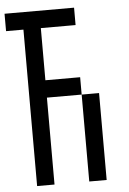

<svg xmlns="http://www.w3.org/2000/svg" viewBox="-57 -959 614 917"><g transform="rotate(-5 250.0 -500.5)"><path d="M0 -833.3V-916.7H333.3V-833.3H166.7V-583.3H333.3V-500H166.7V-83.3H83.3V-833.3ZM333.3 -83.3V-500H416.7V-83.3Z"/></g></svg>

Font: GalmuriMono11 Regular
Style: Regular
Weight: 400
Designer: Lee Minseo (quiple)
Version: Version 2.399;hotconv 1.1.1;makeotfexe 2.6.0 DEVELOPMENT